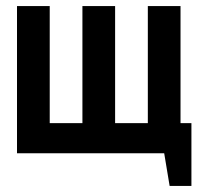

<svg xmlns="http://www.w3.org/2000/svg" viewBox="-20 -502 683 629"><path d="M35.7 -482.1H142.9V-98.6H250V-482.1H357.1V-98.6H464.3V-482.1H571.4V-98.6H607.1V107.1H535.7L517.9 0H35.7Z"/></svg>

Font: Aire Exterior
Style: Regular
Weight: 400
Width: 4
Designer: Jayvee Enaguas (HarvettFox96)
Version: 20190503.02